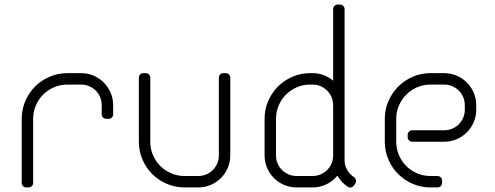

<svg xmlns="http://www.w3.org/2000/svg" viewBox="-20 -820 2166 840"><path d="M125 -20V-300C125 -320.7 128.9 -340.2 136.8 -358.5C144.6 -376.8 155.2 -392.8 168.8 -406.2C182.2 -419.8 198.2 -430.4 216.5 -438.2C234.8 -446.1 254.3 -450 275 -450H335C347.3 -450 359 -447.7 370 -443C381 -438.3 390.6 -431.9 398.8 -423.8C406.9 -415.6 413.3 -406 418 -395C422.7 -384 425 -372.3 425 -360V-320C425 -314.3 426.9 -309.6 430.8 -305.8C434.6 -301.9 439.3 -300 445 -300H455C460.7 -300 465.4 -301.9 469.2 -305.8C473.1 -309.6 475 -314.3 475 -320V-360C475 -379.3 471.3 -397.5 464 -414.5C456.7 -431.5 446.7 -446.3 434 -459C421.3 -471.7 406.5 -481.7 389.5 -489C372.5 -496.3 354.3 -500 335 -500H275C247.3 -500 221.3 -494.8 197 -484.2C172.7 -473.8 151.5 -459.5 133.5 -441.5C115.5 -423.5 101.2 -402.3 90.8 -378C80.2 -353.7 75 -327.7 75 -300V-20C75 -14.3 76.9 -9.6 80.8 -5.8C84.6 -1.9 89.3 0 95 0H105C110.7 0 115.4 -1.9 119.2 -5.8C123.1 -9.6 125 -14.3 125 -20Z M847.5 -50H787.5C766.8 -50 747.3 -53.9 729 -61.8C710.7 -69.6 694.8 -80.2 681.2 -93.8C667.8 -107.2 657.1 -123.2 649.2 -141.5C641.4 -159.8 637.5 -179.3 637.5 -200V-480C637.5 -485.7 635.6 -490.4 631.8 -494.2C627.9 -498.1 623.2 -500 617.5 -500H607.5C601.8 -500 597.1 -498.1 593.2 -494.2C589.4 -490.4 587.5 -485.7 587.5 -480V-200C587.5 -172.3 592.8 -146.3 603.2 -122C613.8 -97.7 628 -76.5 646 -58.5C664 -40.5 685.2 -26.2 709.5 -15.8C733.8 -5.2 759.8 0 787.5 0H847.5C866.8 0 885 -3.7 902 -11C919 -18.3 933.8 -28.3 946.5 -41C959.2 -53.7 969.2 -68.5 976.5 -85.5C983.8 -102.5 987.5 -120.7 987.5 -140V-480C987.5 -485.7 985.6 -490.4 981.8 -494.2C977.9 -498.1 973.2 -500 967.5 -500H957.5C951.8 -500 947.1 -498.1 943.2 -494.2C939.4 -490.4 937.5 -485.7 937.5 -480V-140C937.5 -127.7 935.2 -116 930.5 -105C925.8 -94 919.4 -84.4 911.2 -76.2C903.1 -68.1 893.5 -61.7 882.5 -57C871.5 -52.3 859.8 -50 847.5 -50Z M1437.5 -360V-140C1437.5 -127.7 1435.2 -116 1430.5 -105C1425.8 -94 1419.4 -84.4 1411.2 -76.2C1403.1 -68.1 1393.5 -61.7 1382.5 -57C1371.5 -52.3 1359.8 -50 1347.5 -50H1277.5C1265.2 -50 1253.5 -52.3 1242.5 -57C1231.5 -61.7 1221.9 -68.1 1213.8 -76.2C1205.6 -84.4 1199.2 -94 1194.5 -105C1189.8 -116 1187.5 -127.7 1187.5 -140V-300C1187.5 -320.7 1191.4 -340.2 1199.2 -358.5C1207.1 -376.8 1217.8 -392.8 1231.2 -406.2C1244.8 -419.8 1260.5 -430.4 1278.5 -438.2C1296.5 -446.1 1315.8 -450 1336.5 -450H1347.5C1359.8 -450 1371.5 -447.7 1382.5 -443C1393.5 -438.3 1403.1 -431.9 1411.2 -423.8C1419.4 -415.6 1425.8 -406 1430.5 -395C1435.2 -384 1437.5 -372.3 1437.5 -360ZM1487.5 -120.5V-780C1487.5 -785.7 1485.6 -790.4 1481.8 -794.2C1477.9 -798.1 1473.2 -800 1467.5 -800H1457.5C1451.8 -800 1447.1 -798.1 1443.2 -794.2C1439.4 -790.4 1437.5 -785.7 1437.5 -780V-467C1425.2 -477.3 1411.4 -485.4 1396.2 -491.2C1381.1 -497.1 1364.8 -500 1347.5 -500H1337.5C1309.8 -500 1283.8 -494.8 1259.5 -484.2C1235.2 -473.8 1214 -459.5 1196 -441.5C1178 -423.5 1163.8 -402.3 1153.2 -378C1142.8 -353.7 1137.5 -327.7 1137.5 -300V-140C1137.5 -120.7 1141.2 -102.5 1148.5 -85.5C1155.8 -68.5 1165.8 -53.7 1178.5 -41C1191.2 -28.3 1206 -18.3 1223 -11C1240 -3.7 1258.2 0 1277.5 0H1347.5C1369.5 0 1389.8 -4.6 1408.5 -13.8C1427.2 -22.9 1443 -35.5 1456 -51.5C1467 -32.2 1482 -16 1501 -3C1505.7 0 1510.8 0.9 1516.2 -0.2C1521.8 -1.4 1526 -4.3 1529 -9L1534.5 -17.5C1537.2 -22.2 1538.1 -27.1 1537.2 -32.2C1536.4 -37.4 1533.7 -41.7 1529 -45C1516.3 -53 1506.2 -63.6 1498.8 -76.8C1491.2 -89.9 1487.5 -104.5 1487.5 -120.5Z M1923.5 -500H1863.5C1835.8 -500 1809.9 -494.8 1785.8 -484.2C1761.6 -473.8 1740.5 -459.5 1722.5 -441.5C1704.5 -423.5 1690.2 -402.4 1679.5 -378.2C1668.8 -354.1 1663.5 -328 1663.5 -300V-200C1663.5 -172.3 1668.8 -146.3 1679.2 -122C1689.8 -97.7 1704 -76.5 1722 -58.5C1740 -40.5 1761.2 -26.2 1785.5 -15.8C1809.8 -5.2 1835.8 0 1863.5 0H1894C1899.7 0 1904.4 -1.9 1908.2 -5.8C1912.1 -9.6 1914 -14.3 1914 -20V-30C1914 -35.7 1912.1 -40.4 1908.2 -44.2C1904.4 -48.1 1899.7 -50 1894 -50H1863.5C1842.8 -50 1823.3 -53.9 1805 -61.8C1786.7 -69.6 1770.8 -80.2 1757.2 -93.8C1743.8 -107.2 1733.1 -123.2 1725.2 -141.5C1717.4 -159.8 1713.5 -179.3 1713.5 -200V-301C1713.5 -321.7 1717.5 -341 1725.5 -359C1733.5 -377 1744.2 -392.8 1757.8 -406.2C1771.2 -419.8 1787.1 -430.4 1805.2 -438.2C1823.4 -446.1 1842.8 -450 1863.5 -450H1923.5C1935.8 -450 1947.5 -447.7 1958.5 -443C1969.5 -438.3 1979.1 -431.9 1987.2 -423.8C1995.4 -415.6 2001.8 -406 2006.5 -395C2011.2 -384 2013.5 -372.3 2013.5 -360V-340C2013.5 -327.7 2011.2 -316 2006.5 -305C2001.8 -294 1995.4 -284.4 1987.2 -276.2C1979.1 -268.1 1969.5 -261.7 1958.5 -257C1947.5 -252.3 1935.8 -250 1923.5 -250H1783.5C1777.8 -250 1773.1 -248.1 1769.2 -244.2C1765.4 -240.4 1763.5 -235.7 1763.5 -230V-220C1763.5 -214.3 1765.4 -209.6 1769.2 -205.8C1773.1 -201.9 1777.8 -200 1783.5 -200H1923.5C1942.8 -200 1961 -203.7 1978 -211C1995 -218.3 2009.8 -228.3 2022.5 -241C2035.2 -253.7 2045.2 -268.5 2052.5 -285.5C2059.8 -302.5 2063.5 -320.7 2063.5 -340V-360C2063.5 -379.3 2059.8 -397.5 2052.5 -414.5C2045.2 -431.5 2035.2 -446.3 2022.5 -459C2009.8 -471.7 1995 -481.7 1978 -489C1961 -496.3 1942.8 -500 1923.5 -500Z"/></svg>

Font: lerotica
Style: Regular
Weight: 400
Designer: defharo
Foundry: deFharo
Version: Version 1.001 2011